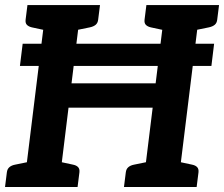

<svg xmlns="http://www.w3.org/2000/svg" viewBox="-26 -744 892 764"><path d="M64.2 -570H826L815.2 -481.6H53.3ZM68.9 0 158 -723.8H297L258.6 -412.4H593.3L631.8 -723.8H770.8L681.6 0H542.6L581.5 -315.7H246.7L207.9 0ZM-6 0 1.3 -58.1Q2.9 -71.6 11.4 -78.8Q19.8 -86.1 34.1 -88.8L92.9 -100.8L93.2 0ZM183.6 0 208.7 -100.8 264.6 -88.8Q278.2 -86.1 284.9 -78.8Q291.6 -71.6 290 -58.1L282.7 0ZM182.3 -723.8 156.8 -623.1 100.8 -635.1Q87.7 -638.2 81 -645.2Q74.3 -652.2 75.9 -665.7L83.2 -723.8ZM371.9 -723.8 364.6 -665.7Q363 -652.2 354.5 -645.2Q346 -638.2 331.3 -635.1L272.6 -623.1L272.7 -723.8ZM467.3 0 474.6 -58.1Q476.2 -71.6 484.7 -78.8Q493.2 -86.1 507.4 -88.8L566.2 -100.8L566.5 0ZM657.3 0 682.4 -100.8 738.4 -88.8Q751.9 -86.1 758.6 -78.8Q765.3 -71.6 763.8 -58.1L756.5 0ZM655.6 -723.8 630.1 -623.1 574.2 -635.1Q561 -638.2 554.3 -645.2Q547.6 -652.2 549.2 -665.7L556.5 -723.8ZM845.6 -723.8 838.3 -665.7Q836.8 -652.2 828.3 -645.2Q819.8 -638.2 805.1 -635.1L746.3 -623.1L746.5 -723.8Z"/></svg>

Font: Aleo
Style: Italic
Weight: 400
Italic angle: -7°
Designer: Alessio Laiso
Foundry: Alessio Laiso
Version: Version 2.001;gftools[0.9.29]